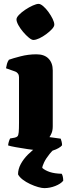

<svg xmlns="http://www.w3.org/2000/svg" viewBox="-20 -780 367 990"><path d="M227 0Q214 0 185.5 -3Q157 -6 123.5 -11Q90 -16 62 -21Q34 -26 22 -30Q22 -37 25 -47.5Q28 -58 32 -66L55 -70Q65 -72 70 -77Q75 -82 76.5 -98Q78 -114 78 -147V-382Q78 -393 72.5 -400.5Q67 -408 59 -411L11 -428Q13 -440 16 -451Q19 -462 26 -472Q45 -479 85.5 -489.5Q126 -500 168 -500Q209 -500 230.5 -477.5Q252 -455 252 -417V-129Q252 -107 245.5 -92.5Q239 -78 235 -73L293 -65Q295 -60 297.5 -50.5Q300 -41 300 -31Q295 -24 282 -16.5Q269 -9 254.5 -4.5Q240 0 227 0ZM152 -574Q143 -574 128.5 -586Q114 -598 99.5 -615Q85 -632 75 -650Q65 -668 65 -680Q65 -690 78 -703.5Q91 -717 110.5 -730Q130 -743 149 -751.5Q168 -760 179 -760Q189 -760 203 -748Q217 -736 230 -718Q243 -700 251.5 -682.5Q260 -665 260 -653Q260 -643 248 -630Q236 -617 218.5 -604Q201 -591 183 -582.5Q165 -574 152 -574ZM208 190Q196 190 176.5 184.5Q157 179 135.5 169Q114 159 97 146Q80 133 73 119Q73 92 87 66Q101 40 124 17Q147 -6 173 -24L281 -28Q255 -10 236 13.5Q217 37 207.5 57Q198 77 198 86Q213 99 237 107Q261 115 298 116Q302 122 304 131.5Q306 141 306 152Q293 168 265 179Q237 190 208 190Z"/></svg>

Font: Texturina 12pt Black
Style: Regular
Weight: 900
Designer: Guillermo Torres Carreño
Foundry: Omnibus-Type
Version: Version 1.002